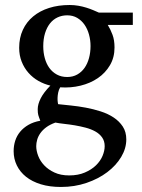

<svg xmlns="http://www.w3.org/2000/svg" viewBox="-20 -514 565 763"><path d="M396 66.9Q396 46.4 385.7 32Q375.5 17.6 358.6 8.3Q341.8 -1 320.6 -6.6Q299.3 -12.2 277.6 -15.9Q255.9 -19.5 235.6 -21.7Q215.3 -23.9 200.2 -26.9Q178.2 -19 163.6 -8.1Q148.9 2.9 140.1 15.6Q131.3 28.3 127.7 41.5Q124 54.7 124 66.9Q124 85 131.8 105.5Q139.6 126 155.8 143.1Q171.9 160.2 196.5 171.6Q221.2 183.1 254.9 183.1Q290.5 183.1 317.1 171.6Q343.8 160.2 361.3 143.1Q378.9 126 387.5 105.5Q396 85 396 66.9ZM339.8 -331.1Q339.8 -354.5 333.7 -376.7Q327.6 -398.9 315.9 -415.8Q304.2 -432.6 286.9 -442.9Q269.5 -453.1 247.1 -453.1Q226.1 -453.1 208.5 -444.8Q190.9 -436.5 178.5 -420.7Q166 -404.8 158.9 -381.8Q151.9 -358.9 151.9 -330.1Q151.9 -305.2 158 -283Q164.1 -260.7 176 -244.1Q188 -227.5 205.8 -217.8Q223.6 -208 247.1 -208Q269.5 -208 286.9 -217.8Q304.2 -227.5 315.9 -244.1Q327.6 -260.7 333.7 -283.2Q339.8 -305.7 339.8 -331.1ZM408.2 -415Q419.4 -397 427.2 -375.7Q435.1 -354.5 435.1 -325.2Q435.1 -285.6 417 -254.9Q398.9 -224.1 368.9 -203.6Q338.9 -183.1 300 -173.6Q261.2 -164.1 219.2 -167Q213.4 -157.2 211.2 -146Q209 -134.8 208.7 -125Q208.5 -115.2 209.5 -108.2Q210.4 -101.1 210.9 -100.1Q233.4 -97.7 262.2 -94.7Q291 -91.8 321 -86.2Q351.1 -80.6 380.1 -71.3Q409.2 -62 431.6 -47.1Q454.1 -32.2 468 -11Q481.9 10.3 481.9 40Q481.9 75.7 461.7 109.6Q441.4 143.6 406.2 170.2Q371.1 196.8 323.7 212.9Q276.4 229 222.2 229Q177.2 229 142.3 218.3Q107.4 207.5 83.5 188.5Q59.6 169.4 46.9 143.3Q34.2 117.2 34.2 86.9Q34.2 64.9 40.5 45.2Q46.9 25.4 60.1 9.5Q73.2 -6.3 93 -17.8Q112.8 -29.3 140.1 -34.2Q137.2 -42 135.3 -47.1Q133.3 -52.2 132.1 -56.9Q130.9 -61.5 130.4 -66.7Q129.9 -71.8 129.9 -80.1Q129.9 -99.6 141.8 -123.3Q153.8 -147 180.2 -173.8Q155.3 -179.7 132.8 -192.4Q110.4 -205.1 93.3 -224.4Q76.2 -243.7 66.2 -268.8Q56.2 -293.9 56.2 -324.2Q56.2 -363.8 70.8 -395.3Q85.4 -426.8 111.8 -448.7Q138.2 -470.7 175 -482.4Q211.9 -494.1 256.8 -494.1Q274.4 -494.1 291.3 -491.2Q308.1 -488.3 323 -483.6Q337.9 -479 350.6 -473.6Q363.3 -468.3 373 -463.9H507.8V-415Z"/></svg>

Font: BabelStone Ogham Bound
Style: Italic
Weight: 400
Italic angle: -30°
Designer: Andrew West
Foundry: BabelStone
Version: Version 2.02 March 14, 2022